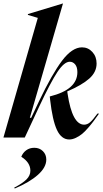

<svg xmlns="http://www.w3.org/2000/svg" viewBox="-32 -793 594 1107"><path d="M-12.2 0 186 -689.9 128.9 -707V-711.9L330.1 -772.9H331.1L140.1 -113.8H147.9L193.8 -210.9Q267.6 -365.7 325.7 -442.9Q383.8 -520 440.9 -520Q476.1 -520 500.5 -493.4Q524.9 -466.8 524.9 -426.8Q524.9 -377.4 482.9 -340.1Q440.9 -302.7 356 -266.1V-264.2L357.9 -251Q384.8 -74.2 453.1 -74.2Q471.2 -74.2 487.3 -87.9Q503.4 -101.6 529.8 -138.2H539.1Q520 -111.3 508.3 -95.5Q496.6 -79.6 476.6 -56.4Q456.5 -33.2 441.2 -20.8Q425.8 -8.3 405.8 1.5Q385.7 11.2 367.2 11.2Q322.3 11.2 296.4 -43.7Q270.5 -98.6 256.8 -219.2L254.9 -236.8Q336.4 -257.3 375.2 -292.2Q414.1 -327.1 414.1 -377Q414.1 -406.2 401.4 -421.6Q388.7 -437 370.1 -437Q338.4 -437 299.3 -378.4Q260.3 -319.8 194.8 -180.2L110.8 0ZM49.8 289.1Q99.1 263.2 121.1 241Q143.1 218.8 143.1 190.9Q143.1 144 90.8 110.8Q99.6 87.9 119.1 73.5Q138.7 59.1 166 59.1Q195.8 59.1 215.3 78.4Q234.9 97.7 234.9 127Q234.9 171.9 186.8 214.8Q138.7 257.8 53.2 293.9Z"/></svg>

Font: Nyght Serif Medium Italic
Style: Regular
Weight: 500
Italic angle: -16°
Designer: Maksym Kobuzan
Version: Version 0.410;Glyphs 3.1.2 (3151)